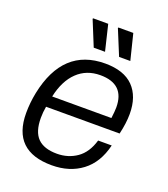

<svg xmlns="http://www.w3.org/2000/svg" viewBox="-135 -819 811 927"><g transform="rotate(20 270.5 -355.5)"><path d="M365.2 -590.8 312 -720.2 314 -723.1H390.1L422.9 -590.8ZM234.9 -590.8 182.1 -720.2 184.1 -723.1H261.2L293 -590.8ZM237.8 12.2Q36.1 12.2 36.1 -183.1Q36.1 -235.4 46.9 -289.1Q98.1 -538.1 314 -538.1Q410.6 -538.1 459.2 -488.5Q507.8 -439 507.8 -349.1Q507.8 -301.8 494.1 -244.1H116.2Q110.8 -213.9 110.8 -185.1Q110.8 -114.3 143.3 -81.5Q175.8 -48.8 242.2 -48.8Q299.8 -48.8 344.2 -79.6Q388.7 -110.4 408.2 -176.8H478Q455.6 -83 392.3 -35.4Q329.1 12.2 237.8 12.2ZM127 -300.8H431.2Q436 -335.9 436 -356.9Q436 -477.1 311 -477.1Q240.2 -477.1 192.9 -431.6Q145.5 -386.2 127 -300.8Z"/></g></svg>

Font: Archivo Light
Style: Italic
Weight: 300
Italic angle: -10°
Designer: Hector Gatti
Foundry: Omnibus-Type
Version: Version 2.001